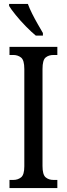

<svg xmlns="http://www.w3.org/2000/svg" viewBox="-20 -951 337 971"><path d="M28 0V-41H47Q70 -41 86.5 -54Q103 -67 103 -110V-602Q103 -647 86.5 -660Q70 -673 47 -673H28V-714H270V-673H251Q226 -673 210.5 -660Q195 -647 195 -602V-111Q195 -68 210.5 -54.5Q226 -41 251 -41H270V0ZM161 -771Q139 -789 111 -817.5Q83 -846 59.5 -875Q36 -904 26 -921V-931H121Q129 -909 142.5 -882Q156 -855 171 -829Q186 -803 197 -784V-771Z"/></svg>

Font: Noto Serif Bengali ExtraCondensed
Style: Regular
Weight: 400
Width: 2
Designer: Juan Bruce, Universal Thirst, Indian Type Foundry and the Monotype Design Team.
Foundry: Monotype Imaging Inc.
Version: Version 2.003; ttfautohint (v1.8.4.7-5d5b)